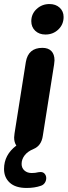

<svg xmlns="http://www.w3.org/2000/svg" viewBox="-39 -735 335 951"><path d="M-19 102Q-19 32 42 -14Q31 -30 31 -54Q32 -64 33 -74L89 -428Q101 -498 171 -498Q200 -498 215.5 -482Q231 -466 231 -436Q230 -426 229 -416L173 -62Q166 -13 127 3Q98 15 83 34.5Q68 54 68 77Q68 97 82 109.5Q96 122 118 122Q137 122 151 118Q155 117 162 117Q175 117 182.5 126Q190 135 190 147Q190 160 183 170.5Q176 181 164 185Q133 196 93 196Q38 196 9.5 170Q-19 144 -19 102ZM116 -630Q116 -666 142.5 -690.5Q169 -715 206 -715Q237 -715 256.5 -697Q276 -679 276 -651Q276 -614 250 -589Q224 -564 186 -564Q155 -564 135.5 -582.5Q116 -601 116 -630Z"/></svg>

Font: SN Pro Bold
Style: Bold Italic
Weight: 700
Italic angle: -9°
Designer: Tobias Whetton
Foundry: Supernotes
Version: Version 1.003